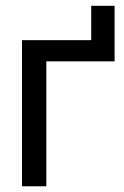

<svg xmlns="http://www.w3.org/2000/svg" viewBox="-20 -651 435 671"><path d="M298.8 -490.7V-630.7H380.4V-490.7ZM56.9 0V-510.7H141.9V0ZM82 -436.6V-510.7H380.4V-436.6Z"/></svg>

Font: TikTok Sans Light
Style: Regular
Weight: 300
Version: Version 4.000